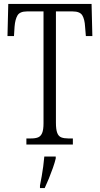

<svg xmlns="http://www.w3.org/2000/svg" viewBox="-20 -734 508 975"><path d="M114 0V-31H138Q160 -31 173.5 -36.5Q187 -42 194 -58.5Q201 -75 201 -108V-676H117Q81 -676 69 -656Q57 -636 54 -599L51 -551H18L22 -714H445L449 -551H416L412 -599Q410 -636 398 -656Q386 -676 349 -676H264V-111Q264 -77 270.5 -59.5Q277 -42 291 -36.5Q305 -31 326 -31H350V0ZM183 208Q188 184 192 160Q196 136 199.5 111Q203 86 205 61H263V71Q258 92 248.5 119Q239 146 228 173Q217 200 207 221H183Z"/></svg>

Font: Noto Serif Khmer ExtraCondensed Light
Style: Regular
Weight: 300
Width: 2
Designer: Danh Hong and the Monotype Design Team
Foundry: Monotype Imaging Inc.
Version: Version 2.004